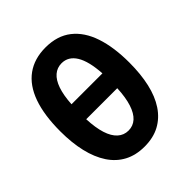

<svg xmlns="http://www.w3.org/2000/svg" viewBox="-199 -861 1006 1006"><g transform="rotate(-45 304.0 -357.5)"><path d="M552 -358Q552 -273 536.5 -205Q521 -137 489 -89Q457 -41 409.5 -15.5Q362 10 297 10Q233 10 185 -15.5Q137 -41 105 -89.5Q73 -138 57 -206Q41 -274 41 -359Q41 -479 70 -560.5Q99 -642 156.5 -683.5Q214 -725 297 -725Q384 -725 440.5 -680.5Q497 -636 524.5 -554Q552 -472 552 -358ZM297 -109Q331 -109 355.5 -131Q380 -153 394.5 -197.5Q409 -242 412 -308H182Q185 -242 199 -198Q213 -154 238 -131.5Q263 -109 297 -109ZM298 -607Q265 -607 240.5 -586Q216 -565 201.5 -523.5Q187 -482 183 -418H412Q406 -513 377 -560Q348 -607 298 -607Z"/></g></svg>

Font: Noto Sans Display ExtraCondensed
Style: Bold
Weight: 700
Width: 2
Designer: Monotype Design Team
Foundry: Monotype Imaging Inc.
Version: Version 2.003